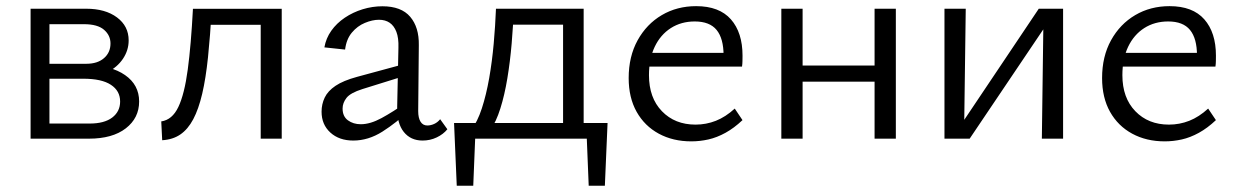

<svg xmlns="http://www.w3.org/2000/svg" viewBox="-20 -442 3942 612"><path d="M77.5 0V-414.2H254.9Q315.7 -414.2 352.9 -386.5Q390.1 -358.8 390.1 -313.3Q390.1 -281.7 371.9 -254.6Q353.6 -227.5 321.9 -211.7Q290.1 -195.9 248 -195.9L258.4 -233.9Q333.7 -233.9 378.6 -202.7Q423.5 -171.5 423.5 -118.5Q423.5 -65.8 381 -32.9Q338.5 0 263.5 0ZM137.6 -48.2H265.7Q312.7 -48.2 337.8 -67.4Q362.9 -86.6 362.9 -118.5Q362.9 -152.4 333.5 -171.7Q304.2 -191.1 245.3 -191.1H119V-238.7H255.1Q290.9 -238.7 311.5 -256.7Q332.2 -274.6 332.2 -303.5Q332.2 -329.2 311.7 -347Q291.2 -364.9 247.4 -364.9H137.6Z M497 5 494 -55Q529 -60 548.5 -101Q568 -142 578.5 -220.5Q589 -299 595 -414H655Q650 -327 643 -259.5Q636 -192 624.5 -143Q613 -94 596 -62Q579 -30 555 -13.5Q531 3 497 5ZM811 0V-414H878V0ZM630 -363V-414H840V-363Z M1327 6Q1289 6 1267 -21.5Q1245 -49 1246 -101L1250 -290Q1251 -321 1243.5 -340.5Q1236 -360 1222 -369.5Q1208 -379 1188 -379Q1167 -379 1143 -369Q1119 -359 1101.5 -338Q1084 -317 1080 -284L1014 -291Q1019 -320 1036 -344Q1053 -368 1079 -385.5Q1105 -403 1136 -412.5Q1167 -422 1199 -422Q1259 -422 1287.5 -388.5Q1316 -355 1315 -298L1313 -88Q1313 -66 1320.5 -54Q1328 -42 1342 -42Q1353 -42 1364 -47Q1375 -52 1383 -62L1406 -30Q1393 -14 1372 -4Q1351 6 1327 6ZM1106 6Q1061 6 1033 -19.5Q1005 -45 1005 -86Q1005 -110 1015 -131Q1025 -152 1049.5 -168.5Q1074 -185 1118 -197L1284 -242L1289 -206L1135 -158Q1097 -146 1084.5 -130Q1072 -114 1072 -96Q1072 -71 1089 -58.5Q1106 -46 1130 -46Q1160 -46 1196 -65.5Q1232 -85 1276 -116L1287 -92Q1244 -51 1199 -22.5Q1154 6 1106 6Z M1481.6 -27.3Q1501.9 -53.5 1515.9 -96.6Q1529.9 -139.6 1539.3 -192.9Q1548.6 -246.2 1553.7 -303.1Q1558.8 -360.1 1560.9 -414.2H1617.8Q1615.7 -360.1 1610.9 -302.9Q1606 -245.6 1597.2 -192.4Q1588.4 -139.1 1574.9 -96.3Q1561.5 -53.5 1542.7 -27.3ZM1435.9 150 1427.3 -49.9H1496.6L1488.5 150ZM1456.8 0 1443.6 -49.9H1916.6L1887.1 0ZM1856.5 150 1848.4 -49.9H1916.6L1908 150ZM1774.8 0V-414.2H1840.4V0ZM1595.3 -363.3V-414.2H1804.9V-363.3Z M2183.6 8.6Q2125.1 8.6 2079.9 -15.9Q2034.7 -40.4 2009.3 -85.5Q1983.9 -130.7 1983.9 -193.1Q1983.9 -261.9 2012.4 -313.6Q2041 -365.3 2089.4 -393.8Q2137.9 -422.4 2199 -422.4Q2272.7 -422.4 2309.8 -380.3Q2346.8 -338.2 2346.8 -264.6Q2346.8 -256.5 2346.6 -247.5Q2346.5 -238.4 2345.2 -229.8H2286.4V-265.2Q2286.4 -319.4 2264.2 -346.5Q2242.1 -373.6 2194.5 -373.6Q2151.4 -373.6 2118.3 -352.5Q2085.2 -331.3 2066.9 -292.9Q2048.6 -254.5 2048.6 -202.4Q2048.6 -130.1 2089.9 -87.5Q2131.1 -44.8 2197 -44.8Q2230.9 -44.8 2261.9 -57Q2292.8 -69.2 2322 -95.9L2346.7 -59.1Q2319.8 -33.7 2292.5 -18.7Q2265.1 -3.6 2238 2.5Q2210.9 8.6 2183.6 8.6ZM2022.5 -229.8 2031.1 -273.4H2335.8V-229.8Z M2767.7 0V-414.2H2835.5V0ZM2470.5 0V-414.2H2538.3V0ZM2502.8 -181.6V-233.1H2802.7V-181.6Z M3300.9 0 3306.4 -414.2H3368.6V0ZM2990.5 0V-414.2H3058.3L3052.8 0ZM3033.4 0V-30L3291.1 -414.2H3328.5V-382.5L3070.8 0Z M3692.6 8.6Q3634.1 8.6 3588.9 -15.9Q3543.7 -40.4 3518.3 -85.5Q3492.9 -130.7 3492.9 -193.1Q3492.9 -261.9 3521.4 -313.6Q3550 -365.3 3598.4 -393.8Q3646.9 -422.4 3708 -422.4Q3781.7 -422.4 3818.8 -380.3Q3855.8 -338.2 3855.8 -264.6Q3855.8 -256.5 3855.6 -247.5Q3855.5 -238.4 3854.2 -229.8H3795.4V-265.2Q3795.4 -319.4 3773.2 -346.5Q3751.1 -373.6 3703.5 -373.6Q3660.4 -373.6 3627.3 -352.5Q3594.2 -331.3 3575.9 -292.9Q3557.6 -254.5 3557.6 -202.4Q3557.6 -130.1 3598.9 -87.5Q3640.1 -44.8 3706 -44.8Q3739.9 -44.8 3770.9 -57Q3801.8 -69.2 3831 -95.9L3855.7 -59.1Q3828.8 -33.7 3801.5 -18.7Q3774.1 -3.6 3747 2.5Q3719.9 8.6 3692.6 8.6ZM3531.5 -229.8 3540.1 -273.4H3844.8V-229.8Z"/></svg>

Font: Ysabeau
Style: Bold
Weight: 700
Designer: Christian Thalmann (Catharsis Fonts)
Version: Version 2.000;gftools[0.9.27.dev2+g8671c4b]